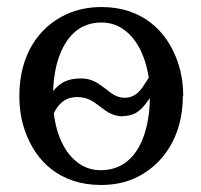

<svg xmlns="http://www.w3.org/2000/svg" viewBox="-20 -515 573 546"><path d="M329 -185C372 -185 388 -211 406 -236C406 -208 403 -181 397 -156C382 -92 345 -31 267 -31C248 -31 231 -35 216 -43C168 -69 141 -126 133 -193C145 -217 163 -239 200 -239C259 -239 271 -184 331 -184ZM131 -255C132 -282 135 -307 141 -331C157 -392 193 -451 268 -451C287 -451 304 -447 319 -439C367 -413 393 -358 403 -294C387 -271 374 -237 334 -237C309 -237 293 -253 277 -265C259 -278 241 -292 211 -292C169 -292 150 -278 131 -256ZM501 -241C501 -276 496 -309 485 -340C455 -427 384 -495 269 -495C232 -495 199 -488 170 -475C89 -438 35 -358 35 -242C35 -207 40 -174 51 -143C81 -56 151 11 267 11C302 11 334 5 363 -8C444 -45 500 -127 500 -242Z"/></svg>

Font: Veleka
Style: Regular
Weight: 400
Designer: Stefan Peev, Context Ltd, 2016; SIL International, 1997-2014.
Foundry: Stefan Peev, Context Ltd, 2016
Version: Version 1.000